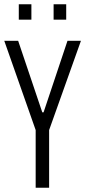

<svg xmlns="http://www.w3.org/2000/svg" viewBox="-20 -879 399 899"><path d="M147 0V-270L0 -688H65L178 -353H184L296 -688H359L210 -270V0ZM68 -787V-859H127V-787ZM231 -787V-859H290V-787Z"/></svg>

Font: Saira ExtraCondensed
Style: Regular
Weight: 400
Width: 2
Designer: Hector Gatti with collaboration of the Omnibus-Type team
Foundry: Omnibus-Type
Version: Version 1.101